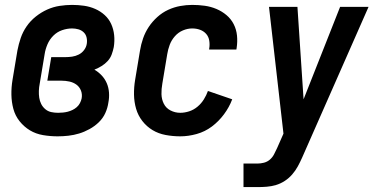

<svg xmlns="http://www.w3.org/2000/svg" viewBox="-20 -548 1540 783"><path d="M215 8Q185 8 155.5 3Q126 -2 102 -16.5Q78 -31 60 -53.5Q42 -76 34.5 -104Q27 -132 26.5 -162Q26 -192 31 -222L51 -342Q56 -368 64.5 -393Q73 -418 88.5 -440.5Q104 -463 126 -480.5Q148 -498 172.5 -509Q197 -520 223 -524Q249 -528 274 -528Q299 -528 323 -524.5Q347 -521 368.5 -511.5Q390 -502 407 -486.5Q424 -471 433.5 -450Q443 -429 445.5 -405Q448 -381 444 -356Q441 -341 435.5 -326Q430 -311 419 -299Q408 -287 394 -278.5Q380 -270 365 -264Q382 -254 395 -240Q408 -226 415.5 -208.5Q423 -191 424.5 -170.5Q426 -150 422 -130Q419 -108 409.5 -87Q400 -66 383 -49.5Q366 -33 345 -21.5Q324 -10 302.5 -3.5Q281 3 259 5.5Q237 8 215 8ZM217 -88Q226 -88 236.5 -89Q247 -90 256.5 -92.5Q266 -95 275.5 -99.5Q285 -104 293 -111Q301 -118 306 -127.5Q311 -137 313 -147Q316 -164 310 -179Q304 -194 291.5 -203Q279 -212 263 -215.5Q247 -219 230 -219H173L189 -315H246Q260 -315 274 -317Q288 -319 301 -325.5Q314 -332 323 -344Q332 -356 334 -370Q336 -383 333 -395.5Q330 -408 321 -416.5Q312 -425 299.5 -428.5Q287 -432 274 -432Q254 -432 233.5 -425Q213 -418 197.5 -402.5Q182 -387 173.5 -367Q165 -347 162 -327L142 -207Q139 -192 138.5 -177.5Q138 -163 140 -149.5Q142 -136 148 -124Q154 -112 164.5 -103Q175 -94 188.5 -91Q202 -88 217 -88Z M715 8Q685 8 655.5 2.5Q626 -3 602 -17.5Q578 -32 560.5 -54.5Q543 -77 535 -104.5Q527 -132 526.5 -162Q526 -192 531 -222L551 -342Q555 -367 563.5 -391.5Q572 -416 586.5 -438Q601 -460 621.5 -478.5Q642 -497 666 -508Q690 -519 715 -523.5Q740 -528 764 -528Q790 -528 815 -524.5Q840 -521 862.5 -511.5Q885 -502 903.5 -486.5Q922 -471 933 -449.5Q944 -428 946.5 -403Q949 -378 945 -352L944 -346H833V-349Q836 -365 833.5 -381.5Q831 -398 821 -409.5Q811 -421 796 -426.5Q781 -432 764 -432Q745 -432 726 -424Q707 -416 693 -400Q679 -384 672 -365Q665 -346 662 -327L642 -207Q638 -185 638.5 -164Q639 -143 648 -125Q657 -107 675.5 -97.5Q694 -88 715 -88Q733 -88 751.5 -94Q770 -100 785.5 -113Q801 -126 811.5 -143Q822 -160 828 -177L927 -143Q915 -111 893.5 -82Q872 -53 844 -32Q816 -11 782 -1.5Q748 8 715 8Z M973 215V119H1030Q1043 119 1056.5 115.5Q1070 112 1080.5 103Q1091 94 1097.5 81.5Q1104 69 1110 56L1136 -3L1077 -520H1193L1218 -143L1367 -520H1483L1212 95Q1204 113 1194.5 130.5Q1185 148 1171.5 163.5Q1158 179 1141 190Q1124 201 1105.5 206.5Q1087 212 1068 213.5Q1049 215 1030 215Z"/></svg>

Font: Iosevka SS18
Style: Bold Italic
Weight: 700
Italic angle: -9°
Monospace: yes
Designer: Belleve Invis
Foundry: Belleve Invis
Version: Version 25.1.1; ttfautohint (v1.8.4)